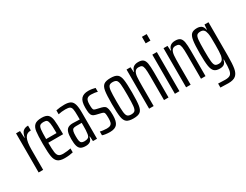

<svg xmlns="http://www.w3.org/2000/svg" viewBox="-89 -1356 2772 2167"><g transform="rotate(-30 1297.0 -272.0)"><path d="M43 -510H95L100 -419H104Q114 -476 138.5 -497Q163 -518 204 -518V-455Q148 -455 125 -409Q102 -363 102 -262V0H43Z M498 -236H305Q305 -150 310.5 -112Q316 -74 333.5 -59Q351 -44 392 -44Q413 -44 443 -47.5Q473 -51 490 -55V-4Q471 1 441 4.5Q411 8 381 8Q320 8 291.5 -15.5Q263 -39 254 -91.5Q245 -144 245 -254Q245 -366 252 -417Q259 -468 287 -493Q315 -518 379 -518Q436 -518 460.5 -495Q485 -472 491.5 -421Q498 -370 498 -255ZM305 -284H440V-301Q440 -377 434.5 -411Q429 -445 416.5 -455.5Q404 -466 377 -466Q342 -466 328 -454Q314 -442 309.5 -406.5Q305 -371 305 -284Z M550 -142Q550 -198 560 -230Q570 -262 593 -275.5Q616 -289 655 -289Q678 -289 744 -286V-332Q744 -395 738.5 -421Q733 -447 716 -456.5Q699 -466 659 -466Q612 -466 567 -456V-507Q619 -518 675 -518Q725 -518 752.5 -503.5Q780 -489 792 -451.5Q804 -414 804 -342V0H751L747 -63H742Q735 -22 712.5 -7Q690 8 656 8Q615 8 592.5 -5Q570 -18 560 -50.5Q550 -83 550 -142ZM738 -99Q742 -123 743 -149Q744 -175 744 -204V-242H670Q646 -242 633.5 -235Q621 -228 615.5 -207Q610 -186 610 -144Q610 -104 614.5 -83.5Q619 -63 631.5 -54.5Q644 -46 668 -46Q697 -46 715 -56Q733 -66 738 -99Z M872 -6V-55Q883 -51 910 -47.5Q937 -44 958 -44Q990 -44 1006 -54Q1022 -64 1027.5 -83.5Q1033 -103 1033 -137Q1033 -175 1030 -192Q1027 -209 1019.5 -214.5Q1012 -220 995 -225L928 -241Q901 -247 887 -261Q873 -275 868.5 -300Q864 -325 864 -370Q864 -452 894.5 -485Q925 -518 987 -518Q1010 -518 1036 -514Q1062 -510 1077 -505V-454Q1063 -459 1039 -462.5Q1015 -466 994 -466Q956 -466 939.5 -447Q923 -428 923 -377Q923 -342 926 -326.5Q929 -311 936 -305Q943 -299 961 -295L1028 -279Q1054 -272 1067 -260.5Q1080 -249 1086.5 -221.5Q1093 -194 1093 -141Q1093 -61 1065 -26.5Q1037 8 970 8Q942 8 914 4Q886 0 872 -6Z M1145 -255Q1145 -371 1153.5 -424Q1162 -477 1189.5 -497.5Q1217 -518 1277 -518Q1337 -518 1364 -497.5Q1391 -477 1399.5 -424Q1408 -371 1408 -255Q1408 -139 1399.5 -86Q1391 -33 1364 -12.5Q1337 8 1277 8Q1217 8 1189.5 -12.5Q1162 -33 1153.5 -86Q1145 -139 1145 -255ZM1348 -255Q1348 -355 1343.5 -396Q1339 -437 1324 -451.5Q1309 -466 1274 -466Q1242 -466 1228 -450.5Q1214 -435 1209.5 -393.5Q1205 -352 1205 -255Q1205 -156 1209.5 -115Q1214 -74 1228.5 -59Q1243 -44 1277 -44Q1311 -44 1325 -59Q1339 -74 1343.5 -115.5Q1348 -157 1348 -255Z M1483 -510H1535L1539 -446H1544Q1559 -518 1638 -518Q1681 -518 1701.5 -500.5Q1722 -483 1729 -444Q1736 -405 1736 -329V0H1677V-309Q1677 -380 1672 -412Q1667 -444 1654 -454.5Q1641 -465 1612 -465Q1579 -465 1564 -442Q1549 -419 1545.5 -378.5Q1542 -338 1542 -257V0H1483Z M1818 -658V-743H1880V-658ZM1819 0V-510H1878V0Z M1965 -510H2017L2021 -446H2026Q2041 -518 2120 -518Q2163 -518 2183.5 -500.5Q2204 -483 2211 -444Q2218 -405 2218 -329V0H2159V-309Q2159 -380 2154 -412Q2149 -444 2136 -454.5Q2123 -465 2094 -465Q2061 -465 2046 -442Q2031 -419 2027.5 -378.5Q2024 -338 2024 -257V0H1965Z M2299 196V144Q2344 147 2391 147Q2437 147 2457.5 131Q2478 115 2484.5 75.5Q2491 36 2491 -49V-59H2486Q2480 -24 2460 -8Q2440 8 2402 8Q2354 8 2330.5 -14Q2307 -36 2298.5 -90Q2290 -144 2290 -254Q2290 -366 2299 -421Q2308 -476 2331.5 -497Q2355 -518 2403 -518Q2437 -518 2459.5 -503Q2482 -488 2490 -447H2494L2499 -510H2551V-77Q2551 33 2541 89.5Q2531 146 2499.5 172.5Q2468 199 2402 199Q2355 199 2299 196ZM2485 -116Q2491 -156 2491 -247Q2491 -313 2490 -346Q2489 -379 2484 -402Q2477 -436 2462 -450.5Q2447 -465 2420 -465Q2387 -465 2373 -451Q2359 -437 2354.5 -395.5Q2350 -354 2350 -255Q2350 -157 2354.5 -115Q2359 -73 2372.5 -59Q2386 -45 2418 -45Q2447 -45 2462.5 -61Q2478 -77 2485 -116Z"/></g></svg>

Font: Saira Ultra Condensed
Style: Regular
Weight: 400
Width: 1
Designer: Hector Gatti with collaboration of the Omnibus-Type team
Foundry: Omnibus-Type
Version: Version 1.001; ttfautohint (v1.8)